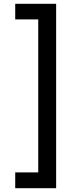

<svg xmlns="http://www.w3.org/2000/svg" viewBox="-20 -831 390 1009"><path d="M275 158H60V75H181V-729H60V-811H275Z"/></svg>

Font: DM Sans 10pt Medium
Style: Regular
Weight: 500
Version: Version 4.004;gftools[0.9.30]